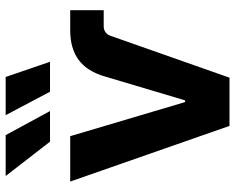

<svg xmlns="http://www.w3.org/2000/svg" viewBox="-94 -712 807 658"><g transform="rotate(-90 309.0 -383.5)"><path d="M206 0 15.3 -545.9H170.8L287.7 -152H293.5L375.2 -426.3Q392.5 -487.3 431.8 -516.6Q471.2 -545.9 533.2 -545.9H602.5V-431.1H548.4Q523.3 -431.1 514.7 -407.5L371.3 0ZM323.2 -615.1 242.8 -767.1H373.7L425.8 -615.1ZM152 -615.1 34.3 -767.1H174.4L256.9 -615.1Z"/></g></svg>

Font: Adwaita Sans
Style: Regular
Weight: 400
Designer: Rasmus Andersson
Foundry: rsms
Version: Version 4.001;git-9221beed3